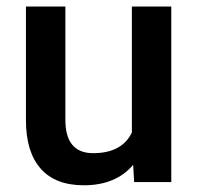

<svg xmlns="http://www.w3.org/2000/svg" viewBox="-20 -548 596 578"><path d="M380.9 -51.8Q328.6 9.8 232.4 9.8Q146.5 9.8 102.3 -40.5Q58.1 -90.8 58.1 -186V-528.3H176.8V-187.5Q176.8 -86.9 260.3 -86.9Q346.7 -86.9 377 -148.9V-528.3H495.6V0H383.8Z"/></svg>

Font: TypoPRO Roboto
Style: Regular
Weight: 500
Designer: Google
Version: Version 2.136; 2016